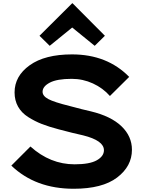

<svg xmlns="http://www.w3.org/2000/svg" viewBox="-20 -1156 885 1186"><path d="M795 -231Q795 -129 703.5 -59.5Q612 10 435 10Q199 10 50 -133L168 -251Q290 -141 441 -141Q534 -141 578 -166Q622 -191 622 -228Q622 -288 493 -320Q433 -333 343 -357Q282 -373 238.5 -390Q195 -407 154 -433Q113 -459 91.5 -497.5Q70 -536 70 -585Q70 -686 163.5 -753Q257 -820 425 -820Q642 -820 778 -681L659 -563Q616 -612 554 -640.5Q492 -669 423 -669Q332 -669 287.5 -645.5Q243 -622 243 -589Q243 -563 278.5 -544Q314 -525 411 -501Q492 -479 542 -468Q666 -438 730.5 -376Q795 -314 795 -231ZM428 -1136 628 -935 565 -873 426 -986 287 -873 224 -935 426 -1136Z"/></svg>

Font: Sinkin Sans 700 Bold
Style: Bold
Weight: 700
Designer: Keith Bates
Foundry: K-Type
Version: Sinkin Sans (version 1.0)  by Keith Bates   •   © 2014   www